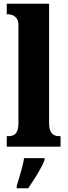

<svg xmlns="http://www.w3.org/2000/svg" viewBox="-20 -780 359 1021"><path d="M16 0V-56H26Q41 -56 53 -62Q65 -68 71.5 -83.5Q78 -99 78 -127V-645Q78 -671 67.5 -683.5Q57 -696 45 -700Q33 -704 26 -704H16V-760H241V-127Q241 -99 248 -83.5Q255 -68 267 -62Q279 -56 294 -56H302V0ZM69 208Q75 188 83 162Q91 136 98 109Q105 82 108 61H217V71Q209 92 194 119Q179 146 162 172.5Q145 199 130 221H69Z"/></svg>

Font: Noto Serif Khmer ExtraCondensed Black
Style: Regular
Weight: 900
Width: 2
Designer: Danh Hong and the Monotype Design Team
Foundry: Monotype Imaging Inc.
Version: Version 2.004